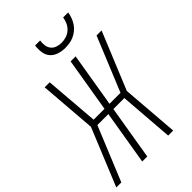

<svg xmlns="http://www.w3.org/2000/svg" viewBox="-277 -1059 1162 1162"><g transform="rotate(-45 304.5 -477.5)"><path d="M0 0 151 -368 122 -735H165L193 -387H286L344 -735H387L329 -387H423L566 -735H609L458 -368L487 0H444L417 -348H323L265 0H222L280 -348H186L43 0ZM379 -815Q351 -815 324.5 -823.5Q298 -832 281 -851.5Q264 -871 260 -899Q256 -927 260 -955H303Q300 -935 302.5 -915Q305 -895 316.5 -880.5Q328 -866 346.5 -859.5Q365 -853 385 -853Q406 -853 426.5 -859.5Q447 -866 463 -880.5Q479 -895 488 -914.5Q497 -934 500 -955H543Q540 -936 533.5 -917.5Q527 -899 516 -882Q505 -865 489 -851.5Q473 -838 454.5 -829.5Q436 -821 417 -818Q398 -815 379 -815Z"/></g></svg>

Font: Iosevka Curly XLtEx
Style: Italic
Weight: 200
Width: 7
Italic angle: -9°
Monospace: yes
Designer: Belleve Invis
Foundry: Belleve Invis
Version: Version 11.1.0; ttfautohint (v1.8.3)